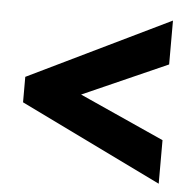

<svg xmlns="http://www.w3.org/2000/svg" viewBox="-42 -645 569 571"><g transform="rotate(5 242.5 -359.5)"><path d="M452 -116V-246L199 -360L452 -472V-603L29 -398V-322Z"/></g></svg>

Font: Noto Sans Myanmar ExtraCondensed ExtraBold
Style: Regular
Weight: 800
Width: 2
Designer: Monotype Design Team
Foundry: Monotype Imaging Inc.
Version: Version 2.107